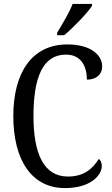

<svg xmlns="http://www.w3.org/2000/svg" viewBox="-20 -951 573 981"><path d="M272 -784V-771H308C357 -812 428 -886 450 -921V-931H351C334 -886 300 -831 272 -784ZM312 10C444 10 500 -56 500 -103C500 -119 494 -133 485 -139C454 -91 412 -49 327 -49C203 -49 151 -167 151 -358C151 -554 198 -672 317 -672C397 -672 424 -608 424 -544C471 -544 502 -570 502 -611C502 -673 440 -724 324 -724C142 -724 48 -578 48 -358C48 -137 139 10 312 10Z"/></svg>

Font: Noto Serif Lao Condensed
Style: Regular
Weight: 400
Width: 3
Designer: Monotype Design Team
Foundry: Monotype Imaging Inc.
Version: Version 2.003